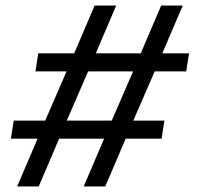

<svg xmlns="http://www.w3.org/2000/svg" viewBox="-20 -670 715 690"><path d="M19.2 -171.7H115L41.7 0H119.2L192.5 -171.7H354.2L280.8 0H358.3L431.7 -171.7H560.8L570.8 -236.7H459.2L535.8 -413.3H649.2L659.2 -478.3H563.3L636.7 -650H559.2L485.8 -478.3H324.2L397.5 -650H320L246.7 -478.3H117.5L107.5 -413.3H219.2L142.5 -236.7H29.2ZM296.7 -413.3H458.3L381.7 -236.7H220Z"/></svg>

Font: Boon Medium
Style: Italic
Weight: 500
Italic angle: -9°
Designer: Sungsit Sawaiwan
Foundry: FontUni
Version: Version 3.0